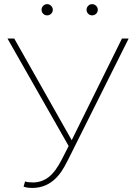

<svg xmlns="http://www.w3.org/2000/svg" viewBox="-20 -897 666 927"><path d="M326.2 -220.2 568.8 -710.9H601.1L309.1 -126.5L291.5 -93.3Q234.4 10.3 136.2 10.3Q108.4 10.3 93.8 3.9L101.1 -21Q114.7 -16.1 138.7 -16.1Q181.2 -16.1 214.6 -41.7Q248 -67.4 278.3 -127L311.5 -191.9L16.1 -710.9H48.8ZM180.7 -849.6Q180.7 -860.8 188.5 -868.9Q196.3 -877 207.5 -877Q218.8 -877 226.8 -868.9Q234.9 -860.8 234.9 -849.6Q234.9 -838.4 226.8 -830.6Q218.8 -822.8 207.5 -822.8Q196.3 -822.8 188.5 -830.6Q180.7 -838.4 180.7 -849.6ZM397.9 -849.6Q397.9 -860.8 405.8 -868.9Q413.6 -877 424.8 -877Q436 -877 444.1 -868.9Q452.1 -860.8 452.1 -849.6Q452.1 -838.4 444.1 -830.6Q436 -822.8 424.8 -822.8Q413.6 -822.8 405.8 -830.6Q397.9 -838.4 397.9 -849.6Z"/></svg>

Font: Roboto Thin
Style: Regular
Weight: 250
Designer: Google
Version: Version 2.134; 2016